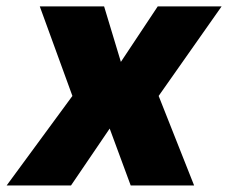

<svg xmlns="http://www.w3.org/2000/svg" viewBox="-53 -565 695 585"><path d="M-32.7 0 167.6 -272.7 68.2 -545.5H264.2L315.3 -376.4L427.6 -545.5H622.2L430.4 -272.7L538.4 0H345.2L281.2 -173.3L163.4 0Z"/></svg>

Font: Inter P Black
Style: Italic
Weight: 900
Italic angle: -9.40001°
Designer: Rasmus Andersson
Foundry: rsms
Version: Version 3.018;git-588b23468